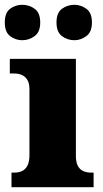

<svg xmlns="http://www.w3.org/2000/svg" viewBox="-36 -782 432 802"><path d="M12 0V-61H24Q43 -61 57 -68Q71 -75 79 -91Q87 -107 87 -135V-409Q87 -434 78.5 -448Q70 -462 56 -468.5Q42 -475 24 -475H5V-536H281V-131Q281 -105 289 -89.5Q297 -74 311.5 -67.5Q326 -61 344 -61H355V0ZM275 -614Q246 -614 223 -631Q200 -648 200 -688Q200 -729 223 -745.5Q246 -762 275 -762Q301 -762 324.5 -745.5Q348 -729 348 -688Q348 -648 324.5 -631Q301 -614 275 -614ZM57 -614Q29 -614 6.5 -631Q-16 -648 -16 -688Q-16 -729 6.5 -745.5Q29 -762 57 -762Q85 -762 108.5 -745.5Q132 -729 132 -688Q132 -648 108.5 -631Q85 -614 57 -614Z"/></svg>

Font: Noto Serif Gujarati Black
Style: Regular
Weight: 900
Version: Version 2.102